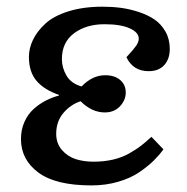

<svg xmlns="http://www.w3.org/2000/svg" viewBox="-20 -543 562 577"><path d="M254.9 14.2Q147 14.2 95 -24.7Q43 -63.5 43 -125Q43 -153.3 53.5 -176.8Q64 -200.2 81.3 -215.6Q98.6 -231 117.7 -240.7Q136.7 -250.5 157.2 -255.9V-257.8Q112.3 -273.4 89.6 -300.3Q66.9 -327.1 66.9 -372.1Q66.9 -397.9 79.1 -423.3Q91.3 -448.7 116 -471.7Q140.6 -494.6 185.3 -508.8Q230 -522.9 288.1 -522.9Q316.4 -522.9 342.8 -519.5Q369.1 -516.1 396.7 -507.1Q424.3 -498 444.3 -484.4Q464.4 -470.7 477.3 -448Q490.2 -425.3 490.2 -396Q490.2 -365.7 473.6 -347.4Q457 -329.1 426.8 -329.1Q379.9 -329.1 359.9 -371.1Q381.3 -394 389.2 -405.5Q397 -417 397 -426.8Q397 -445.8 369.6 -458Q342.3 -470.2 293.9 -470.2Q239.3 -470.2 202.6 -443.1Q166 -416 166 -365.2Q166 -339.4 179.9 -315.7Q193.8 -292 225.1 -283.2Q257.8 -316.9 295.9 -316.9Q324.7 -316.9 341.3 -302.5Q357.9 -288.1 357.9 -265.1Q357.9 -242.2 340.6 -223.6Q323.2 -205.1 294.9 -205.1Q255.9 -205.1 222.2 -238.8Q191.4 -228.5 170.2 -203.1Q148.9 -177.7 148.9 -141.1Q148.9 -111.8 166.3 -92Q183.6 -72.3 207.8 -64.7Q231.9 -57.1 261.2 -57.1Q293 -57.1 320.1 -63.5Q347.2 -69.8 368.9 -82.3Q390.6 -94.7 403.8 -105Q417 -115.2 435.1 -131.8L471.2 -94.2Q458.5 -76.7 441.9 -60.3Q425.3 -43.9 399.2 -25.9Q373 -7.8 335.4 3.2Q297.9 14.2 254.9 14.2Z"/></svg>

Font: Literata Book Medium
Style: Italic
Weight: 500
Italic angle: -3°
Designer: Latin by Veronika Burian and Jose Scaglione. Greek by Irene Vlachou. Cyrillic by Vera Evstafieva
Foundry: TypeTogether
Version: Version 1.003;PS 001.003;hotconv 1.0.88;makeotf.lib2.5.64775